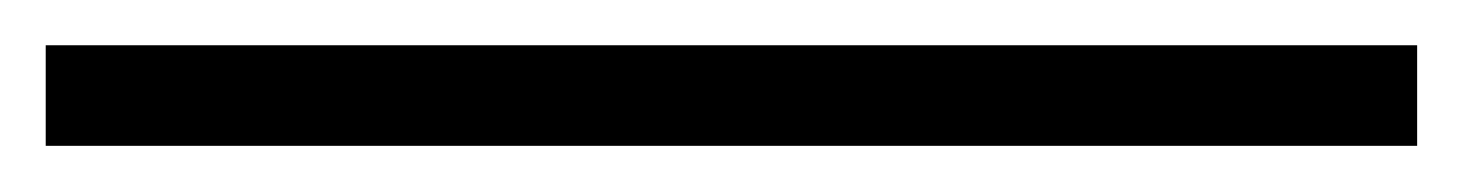

<svg xmlns="http://www.w3.org/2000/svg" viewBox="-20 138 640 84"><path d="M0 201.8V157.8H600V201.8Z"/></svg>

Font: Wittgenstein
Style: Italic
Weight: 400
Italic angle: -11°
Designer: Jörg Drees
Foundry: Jörg Drees
Version: Version 1.500